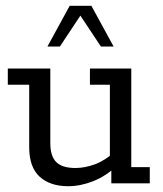

<svg xmlns="http://www.w3.org/2000/svg" viewBox="-20 -634 565 664"><path d="M216 10Q153 10 117 -23Q81 -56 81 -125V-341H7V-397H154V-139Q154 -94 174.5 -73.5Q195 -53 241 -53Q273 -53 307.5 -65.5Q342 -78 380 -111L360 -82V-341H291V-397H434V-56H498V0H365V-58L384 -61Q347 -25 302.5 -7.5Q258 10 216 10ZM144 -473 221 -614H296L373 -473H329L258 -580L187 -473Z"/></svg>

Font: Rokkitt
Style: Regular
Weight: 400
Designer: Vernon Adams
Foundry: Vernon Adams
Version: Version 3.103